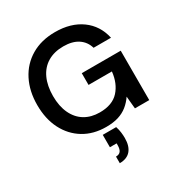

<svg xmlns="http://www.w3.org/2000/svg" viewBox="-221 -866 1212 1289"><g transform="rotate(-30 385.5 -222.0)"><path d="M375 12Q276 12 202 -33Q128 -78 87 -158.5Q46 -239 46 -347Q46 -454 88 -536.5Q130 -619 208.5 -665.5Q287 -712 394 -712Q516 -712 597 -653.5Q678 -595 701 -491H566Q551 -543 507.5 -572Q464 -601 394 -601Q323 -601 272 -570.5Q221 -540 194.5 -482.5Q168 -425 168 -346Q168 -267 195 -210Q222 -153 271 -123.5Q320 -94 386 -94Q484 -94 534 -149Q584 -204 593 -292H412V-383H714V0H603L594 -96Q571 -62 540.5 -37.5Q510 -13 470 -0.5Q430 12 375 12ZM331 268V217Q356 217 367.5 202Q379 187 379 157V142H327V46H431Q439 70 442 94Q445 118 445 138Q445 201 416 234.5Q387 268 331 268Z"/></g></svg>

Font: DM Sans 18pt SemiBold
Style: Regular
Weight: 600
Designer: Colophon Foundry, Jonny Pinhorn
Foundry: Colophon Foundry
Version: Version 4.004;gftools[0.9.30]